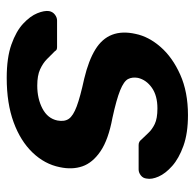

<svg xmlns="http://www.w3.org/2000/svg" viewBox="-24 -546 580 572"><g transform="rotate(90 266.0 -260.0)"><path d="M212 10Q152 10 112.5 -4Q73 -18 50.5 -39Q28 -60 19.5 -81Q11 -102 13 -116Q15 -127 23.5 -133.5Q32 -140 41 -140H120Q124 -140 127 -139Q130 -138 133 -133Q144 -122 156 -110Q168 -98 186.5 -89.5Q205 -81 235 -81Q274 -81 303.5 -96.5Q333 -112 339 -141Q343 -162 334 -175Q325 -188 297 -198.5Q269 -209 214 -221Q160 -234 127.5 -254Q95 -274 83.5 -304Q72 -334 81 -374Q89 -413 120 -448.5Q151 -484 202.5 -507Q254 -530 323 -530Q377 -530 414.5 -516.5Q452 -503 474.5 -483Q497 -463 506 -442.5Q515 -422 512 -407Q511 -396 502.5 -389.5Q494 -383 485 -383H412Q407 -383 403 -385Q399 -387 397 -390Q387 -400 376.5 -411.5Q366 -423 349.5 -431Q333 -439 303 -439Q265 -439 241.5 -422.5Q218 -406 212 -381Q209 -364 215.5 -351.5Q222 -339 249 -328Q276 -317 331 -305Q396 -293 430.5 -269.5Q465 -246 475.5 -215.5Q486 -185 478 -148Q469 -103 434.5 -67Q400 -31 344 -10.5Q288 10 212 10Z"/></g></svg>

Font: Rubik Light Medium
Style: Italic
Weight: 500
Italic angle: -12°
Version: Version 2.104